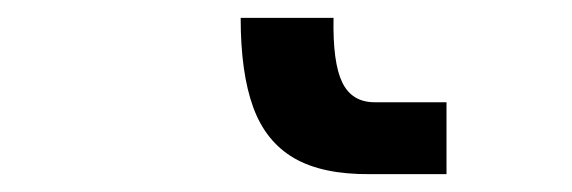

<svg xmlns="http://www.w3.org/2000/svg" viewBox="-20 -20 640 215"><path d="M249.5 0H353.5Q352.5 50 363.2 72.2Q374 94.5 399.5 94.5H480V175H394.5Q341 175.5 309.2 157Q277.5 138.5 263.5 100Q249.5 61.5 249.5 0Z"/></svg>

Font: JuliaMono SemiBold
Style: Regular
Weight: 600
Monospace: yes
Designer: cormullion
Foundry: corm
Version: Version 0.055; ttfautohint (v1.8.4)